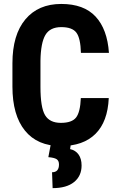

<svg xmlns="http://www.w3.org/2000/svg" viewBox="-20 -741 610 987"><path d="M539.1 -236.8Q533.7 -115.2 470.7 -52.7Q407.7 9.8 293 9.8Q172.4 9.8 108.2 -69.6Q43.9 -148.9 43.9 -295.9V-415.5Q43.9 -562 110.4 -641.4Q176.8 -720.7 294.9 -720.7Q411.1 -720.7 471.4 -655.8Q531.7 -590.8 540 -469.2H396Q394 -544.4 372.8 -573Q351.6 -601.6 294.9 -601.6Q237.3 -601.6 213.4 -561.3Q189.5 -521 188 -428.7V-294.4Q188 -188.5 211.7 -148.9Q235.4 -109.4 293 -109.4Q349.6 -109.4 371.1 -137Q392.6 -164.6 395.5 -236.8ZM344.7 -2.9 340.3 25.4Q368.7 31.7 384 53.5Q399.4 75.2 399.4 109.9Q399.4 163.6 360.8 194.8Q322.3 226.1 250.5 226.1L247.6 144.5Q283.2 144.5 283.2 104.5Q283.2 85 270.8 77.1Q258.3 69.3 228.5 66.9L241.7 -2.9Z"/></svg>

Font: TypoPRO Roboto
Style: Bold
Weight: 700
Designer: Google
Version: Version 2.136; 2016